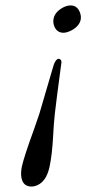

<svg xmlns="http://www.w3.org/2000/svg" viewBox="-20 -454 328 703"><path d="M95.2 229Q63.5 229 58.1 194.3Q55.7 177.2 60.1 155.8Q67.9 119.6 105 18.1Q115.7 -11.7 124 -37.1Q131.8 -62 175.3 -211.9Q176.8 -216.8 177.7 -219.2Q185.1 -238.3 194.8 -238.8Q205.1 -237.3 205.1 -226.1Q204.1 -219.7 200.2 -189.9Q187 -91.3 180.7 -37.1Q176.8 -2 174.3 48.8Q170.4 114.7 161.6 155.8Q148.9 216.3 107.4 227.5Q100.6 229 95.2 229ZM275.4 -381.8Q270 -356.4 237.8 -340.8Q224.1 -334.5 212.9 -334Q186 -334 177.2 -362.3Q173.8 -374.5 176.3 -386.2Q181.2 -410.2 210.4 -426.3Q225.1 -434.1 238.3 -434.1Q263.2 -434.1 272.9 -407.7Q277.8 -394.5 275.4 -381.8Z"/></svg>

Font: Linux Libertine Display Slanted O
Style: Slanted
Weight: 400
Designer: Philipp H. Poll
Foundry: Philipp H. Poll
Version: Version 5.0.9